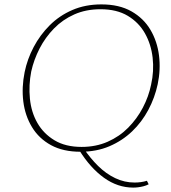

<svg xmlns="http://www.w3.org/2000/svg" viewBox="-20 -684 776 873"><path d="M346 6Q267 6 212 -24Q157 -54 125.5 -106Q94 -158 86 -222.5Q78 -287 92 -356Q104 -415 133 -470Q162 -525 206 -569Q250 -613 309 -638.5Q368 -664 441 -664Q522 -664 577.5 -632.5Q633 -601 664 -548.5Q695 -496 703 -431.5Q711 -367 697 -301Q684 -240 654.5 -184.5Q625 -129 580.5 -86.5Q536 -44 477.5 -19Q419 6 346 6ZM351 -16Q416 -16 469.5 -39.5Q523 -63 563 -103.5Q603 -144 629.5 -194.5Q656 -245 667 -299Q681 -361 674 -422Q667 -483 639 -532.5Q611 -582 561 -612Q511 -642 437 -642Q371 -642 318 -618.5Q265 -595 225.5 -554.5Q186 -514 160 -463.5Q134 -413 122 -359Q110 -297 116 -235.5Q122 -174 150 -125Q178 -76 228 -46Q278 -16 351 -16ZM359 -11Q390 35 426 70.5Q462 106 504 126Q546 146 592 146Q607 146 621 144Q635 142 648 138L656 154Q644 160 632 163Q620 166 608.5 167.5Q597 169 586 169Q515 169 453 124.5Q391 80 341 0Z"/></svg>

Font: Ysabeau Infant Thin
Style: Italic
Weight: 250
Italic angle: -12°
Designer: Christian Thalmann (Catharsis Fonts)
Version: Version 2.001;gftools[0.9.30]; featfreeze: ss01,ss02,lnum